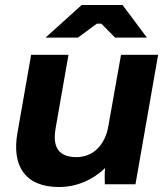

<svg xmlns="http://www.w3.org/2000/svg" viewBox="-20 -740 676 771"><path d="M217 11C287 11 352 -17 402 -65C400 -44 400 -18 401 0H524L615 -520H466L415 -233C402 -157 353 -109 287 -109C200 -109 194 -169 203 -223L255 -520H105L50 -206C27 -76 79 11 217 11ZM570 -589 472 -720H308L163 -589H293L369 -645H387L442 -589Z"/></svg>

Font: Fixel Display
Style: Bold Italic
Weight: 700
Italic angle: -10°
Designer: AlfaBravo + MacPaw
Foundry: Kyrylo Tkachov, Marchela Mozhyna, Serhii Makarenko, Maria Weinstein, Zakhar Kryvoshyya
Version: Version 1.210;Glyphs 3.2 (3217)